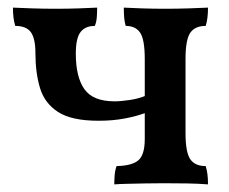

<svg xmlns="http://www.w3.org/2000/svg" viewBox="-20 -481 601 504"><path d="M526 3Q501 1 471 0.5Q441 0 410 0Q385 0 360 0.5Q335 1 314 1.5Q293 2 280 3Q280 -9 281 -21.5Q282 -34 286 -45Q327 -46 343.5 -60.5Q360 -75 360 -116V-326Q360 -377 348 -395Q336 -413 310 -413Q307 -423 306 -434.5Q305 -446 305 -461Q324 -460 353 -459Q382 -458 413 -458Q445 -458 474.5 -459Q504 -460 526 -461Q526 -446 524.5 -434.5Q523 -423 520 -413Q492 -413 479.5 -395Q467 -377 467 -326V-132Q467 -81 479.5 -63Q492 -45 520 -45Q523 -35 524.5 -24Q526 -13 526 3ZM239 -164Q168 -164 132.5 -187Q97 -210 85 -250Q73 -290 73 -341Q73 -380 61 -396.5Q49 -413 20 -413Q17 -423 15.5 -434.5Q14 -446 14 -461Q35 -460 65 -459Q95 -458 127 -458Q158 -458 186.5 -459Q215 -460 235 -461Q235 -446 234 -434.5Q233 -423 229 -413Q204 -413 191.5 -397Q179 -381 179 -340Q179 -279 201.5 -247Q224 -215 281 -215Q297 -215 320.5 -218.5Q344 -222 363 -230V-185Q339 -176 307.5 -170Q276 -164 239 -164Z"/></svg>

Font: Vollkorn Medium
Style: Regular
Weight: 500
Designer: Friedrich Althausen
Foundry: Friedrich Althausen
Version: Version 5.000